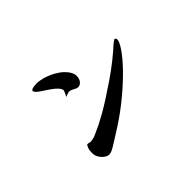

<svg xmlns="http://www.w3.org/2000/svg" viewBox="-111 -875 1222 1222"><g transform="rotate(-45 500.0 -264.0)"><path d="M850.6 -422.9Q850.6 -401.4 819.8 -356.9Q789.1 -312.5 736.3 -257.8Q683.6 -203.1 612.3 -143.6Q541 -84 460 -31.2Q413.1 -2 385.3 16.1Q357.4 34.2 340.8 43.5Q324.2 52.7 314.5 56.2Q304.7 59.6 294.9 59.6Q287.1 59.6 274.9 53.7Q262.7 47.9 252 36.6Q241.2 25.4 233.4 10.3Q225.6 -4.9 225.6 -23.4Q225.6 -40 227.1 -51.3Q228.5 -62.5 239.3 -82Q239.3 -85.9 248 -85.9Q252 -85.9 259.3 -84Q266.6 -82 274.4 -82Q285.2 -83 296.9 -85.9Q308.6 -88.9 325.2 -96.7Q354.5 -109.4 383.8 -124Q413.1 -138.7 448.2 -158.7Q483.4 -178.7 526.9 -206.5Q570.3 -234.4 627.9 -273.4Q686.5 -313.5 732.9 -350.6Q779.3 -387.7 816.4 -421.9Q823.2 -426.8 829.1 -431.2Q835 -435.5 839.8 -437.5Q850.6 -434.6 850.6 -422.9ZM503.9 -442.4Q503.9 -417 491.2 -400.4Q478.5 -383.8 460 -383.8Q451.2 -383.8 443.4 -387.7Q435.5 -391.6 427.7 -396Q419.9 -400.4 411.1 -403.3Q402.3 -406.2 391.6 -404.3Q381.8 -401.4 375 -398.4Q372.1 -396.5 368.7 -396Q365.2 -395.5 363.3 -394.5Q360.4 -393.6 358.4 -392.6Q361.3 -392.6 364.7 -398.4Q368.2 -404.3 371.6 -412.1Q375 -419.9 377.9 -427.2Q380.9 -434.6 380.9 -436.5Q377.9 -451.2 365.2 -464.8Q352.5 -478.5 336.4 -490.7Q320.3 -502.9 304.2 -513.2Q288.1 -523.4 276.4 -531.2Q251 -547.9 244.1 -557.6Q237.3 -567.4 237.3 -570.3Q237.3 -585.9 281.2 -587.9Q296.9 -588.9 314.9 -585.9Q333 -583 342.8 -580.1Q384.8 -567.4 415 -550.3Q445.3 -533.2 464.8 -514.2Q484.4 -495.1 494.1 -476.6Q503.9 -458 503.9 -442.4Z"/></g></svg>

Font: JasonHandwriting1
Style: Regular
Weight: 400
Version: Version 1.48.20